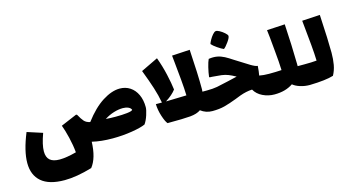

<svg xmlns="http://www.w3.org/2000/svg" viewBox="-107 -1207 3648 1988"><g transform="rotate(-15 1717.5 -213.5)"><path d="M1383 -184Q1383 -155 1365.5 -101Q1348 -47 1324 -13Q1279 8 1178.5 24.5Q1078 41 969 41Q845 41 750 18Q744 192 674 280Q505 330 378 330Q212 330 130 259.5Q48 189 48 59Q48 -69 124 -254L288 -201Q245 -83 245 -13Q245 50 279 80Q313 110 383 110Q455 110 563 81Q556 3 535.5 -82Q515 -167 494 -222L666 -295L676 -290Q703 -240 725 -215.5Q747 -191 788 -183Q885 -312 985 -375.5Q1085 -439 1171 -439Q1233 -439 1281 -407.5Q1329 -376 1356 -318Q1383 -260 1383 -184ZM1056 -168Q1127 -168 1180 -174Q1233 -180 1240 -193Q1233 -213 1208 -224Q1183 -235 1150 -235Q1104 -235 1052 -219Q1000 -203 952 -172Q997 -168 1056 -168Z M2072 -76Q2072 -19 2065 8Q2058 35 2040 35Q1971 35 1916 -7Q1875 22 1803.5 28.5Q1732 35 1558 35Q1537 11 1515.5 -55.5Q1494 -122 1492 -186H1557Q1543 -265 1515.5 -351Q1488 -437 1443 -554L1626 -642Q1661 -547 1683 -449.5Q1705 -352 1713 -284Q1678 -236 1601 -186Q1762 -189 1821 -192Q1819 -265 1810 -363Q1801 -461 1791 -559L1784 -628L1976 -639Q1993 -378 1993 -210Q1993 -195 1991 -186H2040Q2059 -186 2065.5 -159Q2072 -132 2072 -76Z M2739 -76Q2739 -19 2731.5 8Q2724 35 2706 35Q2640 35 2581 6.5Q2522 -22 2493 -74Q2430 -71 2361 -46Q2329 -34 2302 -23Q2229 5 2172 20Q2115 35 2040 35Q2022 35 2015 8Q2008 -19 2008 -76Q2008 -132 2014.5 -159Q2021 -186 2040 -186Q2104 -186 2150 -194.5Q2196 -203 2271 -221L2301 -228L2374 -245Q2329 -270 2298 -282Q2265 -295 2227 -300Q2189 -305 2128 -309L2102 -310L2097 -315Q2102 -360 2115.5 -415.5Q2129 -471 2142 -497Q2167 -501 2189 -501Q2233 -501 2271 -487Q2309 -473 2348 -448L2390 -421Q2490 -357 2541 -326.5Q2592 -296 2614 -296Q2610 -236 2602 -195Q2646 -186 2706 -186Q2725 -186 2732 -159Q2739 -132 2739 -76ZM2199 -641Q2203 -656 2218 -683Q2233 -710 2252 -732Q2271 -754 2285 -756Q2298 -759 2325 -744.5Q2352 -730 2375 -709.5Q2398 -689 2401 -677Q2405 -659 2373.5 -614.5Q2342 -570 2321 -555Q2296 -565 2255.5 -593Q2215 -621 2199 -641Z M3116 -76Q3116 -19 3109 8Q3102 35 3084 35Q3032 35 2983.5 20Q2935 5 2905 -20Q2825 35 2707 35Q2689 35 2682 8Q2675 -19 2675 -76Q2675 -132 2681.5 -159Q2688 -186 2707 -186Q2780 -186 2840 -190Q2837 -276 2825.5 -393.5Q2814 -511 2811 -549Q2807 -575 2802 -628L2995 -639Q3009 -408 3012 -210V-186H3084Q3103 -186 3109.5 -159Q3116 -132 3116 -76Z M3387 -230Q3387 -160 3376.5 -102Q3366 -44 3339 5Q3257 31 3084 35Q3066 35 3059 8Q3052 -19 3052 -76Q3052 -132 3058.5 -159Q3065 -186 3084 -186Q3163 -186 3216 -191Q3214 -263 3205 -361.5Q3196 -460 3186 -558L3179 -628L3371 -639Q3387 -360 3387 -230Z"/></g></svg>

Font: Lalezar
Style: Regular
Weight: 400
Designer: Borna Izadpanah
Foundry: Borna Izadpanah
Version: Version 1.003;November 28, 2018;FontCreator 11.5.0.2421 64-b